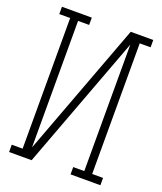

<svg xmlns="http://www.w3.org/2000/svg" viewBox="-136 -824 772 913"><g transform="rotate(20 250.0 -367.5)"><path d="M19 0V-37H74V-698H19V-735H170V-698H114V-58L367 -735H481V-698H426V-37H481V0H330V-37H386V-677L133 0Z"/></g></svg>

Font: Iosevka Curly Slab Extralight
Style: Regular
Weight: 200
Monospace: yes
Designer: Belleve Invis
Foundry: Belleve Invis
Version: Version 22.1.2; ttfautohint (v1.8.4)